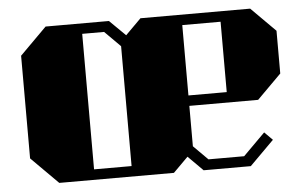

<svg xmlns="http://www.w3.org/2000/svg" viewBox="-46 -667 1163 734"><g transform="rotate(-5 535.5 -300.0)"><path d="M674 -250V-95L729 -40H866L950 -124L981 -93L888 0H707L650 -57L593 0H153L50 -103V-497L153 -600H396L457 -540L517 -600H938L1031 -507V-343L938 -250ZM374 -560H290V-40H434V-500ZM674 -290H821V-560H674Z"/></g></svg>

Font: Kumar One
Style: Regular
Weight: 400
Designer: Parimal Parmar
Foundry: Indian Type Foundry
Version: Version 1.001;PS 1.001;hotconv 1.0.88;makeotf.lib2.5.647800